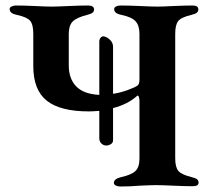

<svg xmlns="http://www.w3.org/2000/svg" viewBox="-20 -674 769 698"><path d="M702 -10Q702 3 680 3Q655 3 609 1Q567 -1 548 -1Q530 -1 488 1Q455 4 417 4Q408 4 401 0.5Q394 -3 394 -9Q394 -24 420 -30Q457 -38 472 -52Q487 -66 487 -97V-307Q487 -317 484.5 -322.5Q482 -328 479 -326Q445 -295 391 -281V-164Q391 -155 383 -150Q375 -145 366 -145Q356 -145 348.5 -152.5Q341 -160 341 -171V-271Q317 -269 303 -269Q199 -269 150 -308Q101 -347 101 -434V-551Q101 -585 89.5 -598.5Q78 -612 41 -620Q15 -625 15 -641Q15 -647 22 -650.5Q29 -654 38 -654Q65 -654 109 -652Q149 -650 167 -650Q186 -650 228 -652Q274 -654 300 -654Q310 -654 316 -650.5Q322 -647 322 -640Q322 -632 316 -627.5Q310 -623 297 -620Q258 -610 244 -595.5Q230 -581 230 -551V-436Q230 -388 257 -360Q284 -332 341 -329V-523Q341 -531 345.5 -536.5Q350 -542 356 -542L361 -541Q373 -537 382 -527Q391 -517 391 -504V-333Q418 -337 444 -346.5Q470 -356 480 -363Q487 -368 487 -385V-551Q487 -581 473 -596.5Q459 -612 421 -620Q395 -625 395 -641Q395 -647 402 -650.5Q409 -654 418 -654Q445 -654 491 -652Q533 -650 553 -650Q569 -650 609 -652Q653 -654 680 -654Q701 -654 701 -640Q701 -632 695 -627.5Q689 -623 676 -620Q638 -611 627.5 -597Q617 -583 617 -551V-99Q617 -66 628.5 -52.5Q640 -39 677 -30Q690 -27 696 -22.5Q702 -18 702 -10Z"/></svg>

Font: EB Garamond SemiBold
Style: Regular
Weight: 600
Designer: Georg Duffner and Octavio Pardo
Foundry: Georg Duffner
Version: Version 1.000